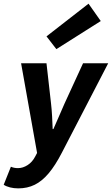

<svg xmlns="http://www.w3.org/2000/svg" viewBox="-55 -845 616 1059"><path d="M45.7 194Q21.7 194 0.7 188.7Q-20.3 183.4 -34.6 174.1L5.1 74.6Q21.7 82.3 44.4 82.3Q71.3 82.3 97.4 65.5Q123.6 48.8 139.9 16.9L149.5 -1.5L61.3 -496.1H201.4L226.6 -273.1Q230.2 -242.4 232.3 -203.9Q234.4 -165.3 235.5 -133.1H239.5Q254.2 -165.6 270.4 -203.6Q286.6 -241.6 300.6 -273.1L403.1 -496.1H541.8L286.3 -2.9Q250 67.5 213.6 110.7Q177.2 154 136.6 174Q96.1 194 45.7 194ZM255.9 -574 201.5 -644.4 433.3 -824.7 500.8 -728.9Z"/></svg>

Font: Source Sans Variable
Style: Italic
Weight: 200
Italic angle: -11°
Designer: Paul D. Hunt
Foundry: Adobe Systems Incorporated
Version: Version 3.006;hotconv 1.0.111;makeotfexe 2.5.65597